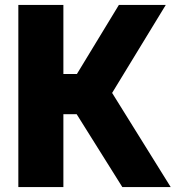

<svg xmlns="http://www.w3.org/2000/svg" viewBox="-20 -760 714 780"><path d="M54.5 0V-740H237.5V-459.5H292.5L463 -740H653.5L435.5 -382.5L673.5 0H477L291.5 -296H237.5V0Z"/></svg>

Font: Encode Sans SmCnd XBd
Style: Regular
Weight: 800
Width: 4
Designer: Multiple Designers
Foundry: Impallari Type
Version: Version 3.002; ttfautohint (v1.8.3) -l 8 -r 50 -G 200 -x 14 